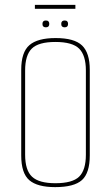

<svg xmlns="http://www.w3.org/2000/svg" viewBox="-20 -755 455 787"><path d="M206 12Q133 12 100 -16.5Q67 -45 67 -118V-469Q67 -541 100.5 -570Q134 -599 208 -599Q285 -599 316.5 -568.5Q348 -538 348 -469V-118Q348 -46 316 -17Q284 12 206 12ZM207 -4Q277 -4 304.5 -31Q332 -58 332 -121V-466Q332 -528 304.5 -555.5Q277 -583 207 -583Q138 -583 110.5 -556Q83 -529 83 -466V-121Q83 -57 111.5 -30.5Q140 -4 207 -4ZM245 -643Q231 -643 231 -657Q231 -671 245 -671Q259 -671 259 -657Q259 -643 245 -643ZM168 -643Q154 -643 154 -657Q154 -671 168 -671Q182 -671 182 -657Q182 -643 168 -643ZM123 -719V-735H289V-719Z"/></svg>

Font: Alumni Sans Pinstripe
Style: Regular
Weight: 400
Designer: Robert E. Leuschke
Foundry: Robert E. Leuschke
Version: Version 1.010; ttfautohint (v1.8.4.7-5d5b)